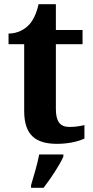

<svg xmlns="http://www.w3.org/2000/svg" viewBox="-20 -680 445 921"><path d="M254 10C316 10 364 -5 385 -15V-80C364 -75 340 -71 314 -71C267 -71 248 -98 248 -158V-468H376V-536H248V-660H165C155 -615 139 -582 119 -561C99 -539 64 -519 21 -519V-468H96V-148C96 -31 152 10 254 10ZM129 208V221H189C222 178 266 113 284 71V61H168C160 105 141 168 129 208Z"/></svg>

Font: Noto Serif Telugu
Style: Bold
Weight: 700
Designer: Jelle Bosma - Monotype Design Team
Foundry: Monotype Imaging Inc.
Version: Version 2.005